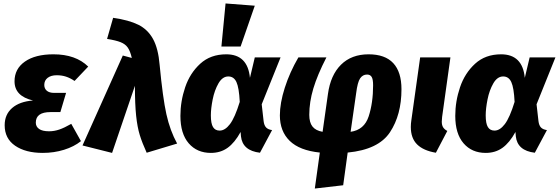

<svg xmlns="http://www.w3.org/2000/svg" viewBox="-20 -865 3231 1110"><path d="M7 -141Q7 -203 50 -240.5Q93 -278 171 -284Q64 -309 64 -395Q64 -467 124 -509Q184 -551 289 -551Q418 -551 490 -480L411 -397Q386 -414 361.5 -422Q337 -430 308 -430Q275 -430 255.5 -415Q236 -400 236 -374Q236 -353 250.5 -340.5Q265 -328 293 -328H362L329 -217H272Q187 -217 187 -156Q187 -133 206 -119.5Q225 -106 264 -106Q293 -106 322.5 -116Q352 -126 392 -149L448 -49Q408 -17 350 1Q292 19 227 19Q128 19 67.5 -22.5Q7 -64 7 -141Z M903 -489Q921 -299 942 -204.5Q963 -110 1004 -35L828 18Q802 -39 788 -84.5Q774 -130 767 -196Q760 -262 760 -369L628 19L457 -24L690 -544L742 -530Q733 -569 719 -589.5Q705 -610 677.5 -621Q650 -632 599 -640L634 -762Q725 -749 779.5 -722Q834 -695 864.5 -640Q895 -585 903 -489Z M1425 -415 1453 -533H1602L1493 -262L1504 -165Q1507 -140 1518.5 -128Q1530 -116 1553 -113L1483 18Q1382 6 1373 -77L1371 -102Q1337 -40 1296 -10.5Q1255 19 1199 19Q1119 19 1071 -36.5Q1023 -92 1023 -195Q1023 -279 1050.5 -360.5Q1078 -442 1137.5 -496.5Q1197 -551 1288 -551Q1412 -551 1425 -415ZM1199 -198Q1199 -151 1211.5 -130.5Q1224 -110 1250 -110Q1281 -110 1309.5 -147.5Q1338 -185 1366 -276Q1362 -358 1347 -390.5Q1332 -423 1300 -423Q1266 -423 1243 -383Q1220 -343 1209.5 -290Q1199 -237 1199 -198ZM1453 -832 1371 -596H1260L1284 -845Z M2301 -349Q2301 -201 2234.5 -100.5Q2168 0 1990 17L1964 206L1800 225L1829 17Q1712 5 1655 -50.5Q1598 -106 1598 -198Q1598 -269 1626.5 -358Q1655 -447 1705 -533H1867Q1815 -432 1791.5 -353.5Q1768 -275 1768 -201Q1768 -157 1786.5 -133.5Q1805 -110 1845 -103L1876 -322Q1891 -431 1951.5 -491Q2012 -551 2111 -551Q2206 -551 2253.5 -500Q2301 -449 2301 -349ZM2039 -326 2007 -103Q2086 -114 2111.5 -192.5Q2137 -271 2137 -372Q2137 -407 2128.5 -420.5Q2120 -434 2102 -434Q2077 -434 2062 -412Q2047 -390 2039 -326Z M2536 -189Q2534 -169 2534 -162Q2534 -142 2541.5 -129.5Q2549 -117 2566 -108L2500 18Q2428 6 2391.5 -30Q2355 -66 2355 -131Q2355 -150 2358 -169L2409 -533H2584Z M3014 -415 3042 -533H3191L3082 -262L3093 -165Q3096 -140 3107.5 -128Q3119 -116 3142 -113L3072 18Q2971 6 2962 -77L2960 -102Q2926 -40 2885 -10.5Q2844 19 2788 19Q2708 19 2660 -36.5Q2612 -92 2612 -195Q2612 -279 2639.5 -360.5Q2667 -442 2726.5 -496.5Q2786 -551 2877 -551Q3001 -551 3014 -415ZM2788 -198Q2788 -151 2800.5 -130.5Q2813 -110 2839 -110Q2870 -110 2898.5 -147.5Q2927 -185 2955 -276Q2951 -358 2936 -390.5Q2921 -423 2889 -423Q2855 -423 2832 -383Q2809 -343 2798.5 -290Q2788 -237 2788 -198Z"/></svg>

Font: Trujillo ExtraBold
Style: Italic
Weight: 800
Italic angle: -8°
Designer: Fira Sans original fonts by bBox Type GmbH, Carrois Corporate GbR, & Edenspiekermann AG / Changes by Cristiano Sobral
Foundry: Fira Sans original fonts by bBox Type GmbH, Carrois Corporate GbR, & Edenspiekermann AG / Changes by Cristiano Sobral
Version: Version 4.301;July 28, 2020;FontCreator 13.0.0.2655 64-bit